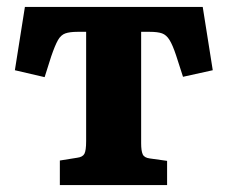

<svg xmlns="http://www.w3.org/2000/svg" viewBox="-20 -535 657 555"><path d="M153 0V-71L203 -79Q219 -81 224 -90.5Q229 -100 229 -127V-443H204Q182 -443 169 -438.5Q156 -434 147.5 -419Q139 -404 128 -372L109 -312L23 -332L52 -515H566L595 -332L509 -313L489 -375Q479 -405 470 -419.5Q461 -434 448.5 -438.5Q436 -443 413 -443H388V-121Q388 -99 392.5 -89Q397 -79 413 -77L463 -70V0Z"/></svg>

Font: Literata 12pt
Style: Bold
Weight: 700
Designer: Latin by Veronika Burian and Jose Scaglione. Greek by Irene Vlachou. Cyrillic by Vera Evstafieva.
Foundry: TypeTogether
Version: Version 3.002